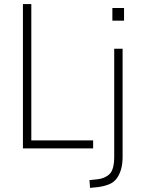

<svg xmlns="http://www.w3.org/2000/svg" viewBox="-20 -725 694 938"><path d="M92 0V-705H133V-39H435V0ZM529 -624V-686H586V-624ZM420 193 417 155 455 151Q493 147 515.5 125Q538 103 538 40V-487H579V40Q579 76 571.5 102Q564 128 550 147Q536 166 512.5 175.5Q489 185 459 189Z"/></svg>

Font: Nunito Sans 10pt Condensed ExtraLight
Style: Regular
Weight: 250
Width: 3
Designer: Vernon Adams
Foundry: Vernon Adams
Version: Version 3.101;gftools[0.9.27]